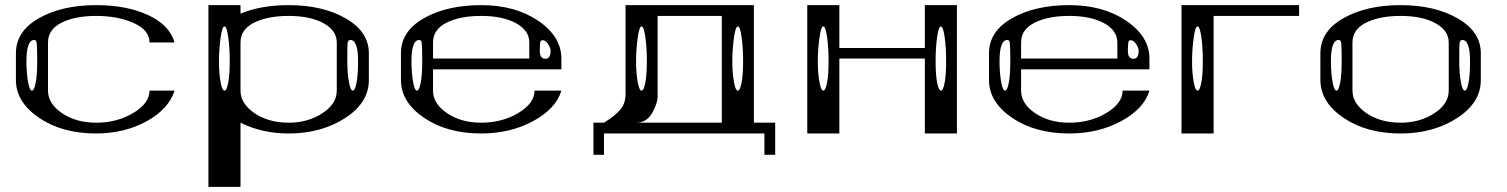

<svg xmlns="http://www.w3.org/2000/svg" viewBox="-20 -520 5872 748"><path d="M123 -351.6Q122.1 -364.3 113.3 -364.3Q83 -364.3 83 -281.2Q83 -234.4 89.8 -198.2Q95.7 -167 104.5 -167Q113.3 -167 119.1 -198.2Q125 -228.5 125 -281.2Q125 -334 123 -351.6ZM42 -208V-312.5Q42 -398.4 131.8 -449.2Q221.7 -500 354.5 -500Q472.7 -500 555.7 -461.9Q639.6 -423.8 660.2 -354.5H562.5Q562.5 -403.3 500 -430.7Q438.5 -458 354.5 -458Q272.5 -458 219.7 -431.6Q167 -405.3 167 -354.5V-167Q167 -116.2 221.7 -79.1Q276.4 -42 354.5 -42Q435.5 -42 498 -79.1Q562.5 -117.2 562.5 -167H660.2Q636.7 -94.7 551.8 -47.9Q464.8 0 354.5 0Q222.7 0 132.8 -60.5Q42 -122.1 42 -208Z M875 -281.2Q875 -335 869.1 -376Q863.3 -417 854.5 -417Q845.7 -417 839.8 -376Q833 -328.1 833 -281.2Q833 -234.4 839.8 -198.2Q845.7 -167 854.5 -167Q863.3 -167 869.1 -198.2Q875 -228.5 875 -281.2ZM1375 -281.2Q1375 -364.3 1344.7 -364.3Q1335.9 -364.3 1334 -350.6Q1333 -341.8 1333 -281.2Q1333 -234.4 1339.8 -198.2Q1345.7 -167 1354.5 -167Q1363.3 -167 1369.1 -198.2Q1375 -228.5 1375 -281.2ZM917 -500V-466.8Q996.1 -500 1104.5 -500Q1237.3 -500 1327.1 -448.2Q1417 -396.5 1417 -312.5V-208Q1417 -120.1 1325.2 -60.5Q1232.4 0 1104.5 0Q1001 0 917 -42V208H792V-500ZM1292 -167V-354.5Q1292 -402.3 1238.3 -430.7Q1186.5 -458 1104.5 -458Q1022.5 -458 969.7 -431.6Q917 -405.3 917 -354.5V-167Q917 -116.2 971.7 -79.1Q1026.4 -42 1104.5 -42Q1179.7 -42 1236.3 -79.1Q1292 -115.2 1292 -167Z M2125 -322.3Q2125 -334 2114.3 -349.6Q2104.5 -363.3 2094.7 -363.3Q2085.9 -363.3 2085 -356.4Q2083 -346.7 2083 -322.3Q2083 -291 2104.5 -291Q2125 -291 2125 -322.3ZM1623 -351.6Q1622.1 -364.3 1613.3 -364.3Q1583 -364.3 1583 -281.2Q1583 -234.4 1589.8 -198.2Q1595.7 -167 1604.5 -167Q1613.3 -167 1619.1 -198.2Q1625 -228.5 1625 -281.2Q1625 -334 1623 -351.6ZM2167 -250H1667V-167Q1667 -116.2 1721.7 -79.1Q1776.4 -42 1854.5 -42Q1935.5 -42 1998 -79.1Q2062.5 -117.2 2062.5 -167H2167Q2146.5 -96.7 2056.6 -47.9Q1967.8 0 1854.5 0Q1722.7 0 1632.8 -60.5Q1542 -122.1 1542 -208V-312.5Q1542 -398.4 1631.8 -449.2Q1721.7 -500 1854.5 -500Q1986.3 -500 2076.2 -439.5Q2167 -377.9 2167 -292ZM2042 -292V-354.5Q2042 -402.3 1988.3 -430.7Q1936.5 -458 1854.5 -458Q1772.5 -458 1719.7 -431.6Q1667 -405.3 1667 -354.5V-292Z M2875 -281.2Q2875 -335 2869.1 -376Q2863.3 -417 2854.5 -417Q2845.7 -417 2839.8 -376Q2833 -328.1 2833 -281.2Q2833 -234.4 2839.8 -198.2Q2845.7 -167 2854.5 -167Q2863.3 -167 2869.1 -198.2Q2875 -228.5 2875 -281.2ZM2500 -281.2Q2500 -335 2494.1 -376Q2488.3 -417 2479.5 -417Q2470.7 -417 2464.8 -376Q2458 -328.1 2458 -281.2Q2458 -234.4 2464.8 -198.2Q2470.7 -167 2479.5 -167Q2488.3 -167 2494.1 -198.2Q2500 -228.5 2500 -281.2ZM2333 -42Q2376 -68.4 2396.5 -92.8Q2417 -117.2 2417 -152.3V-500H2917V-42H3000V83H2958V0H2333V83H2292V-42ZM2458 -42H2792V-458H2542V-144.5Q2542 -117.2 2520.5 -79.6Q2499 -42 2458 -42Z M3666 -281.2Q3666 -335 3660.2 -376Q3654.3 -417 3645.5 -417Q3636.7 -417 3630.9 -376Q3625 -335 3625 -281.2Q3625 -228.5 3630.9 -198.2Q3636.7 -167 3646.5 -167Q3654.3 -167 3660.2 -198.2Q3666 -228.5 3666 -281.2ZM3208 -281.2Q3208 -335 3202.1 -376Q3196.3 -417 3187.5 -417Q3178.7 -417 3172.9 -376Q3166 -328.1 3166 -281.2Q3166 -234.4 3172.9 -198.2Q3178.7 -167 3187.5 -167Q3196.3 -167 3202.1 -198.2Q3208 -228.5 3208 -281.2ZM3708 -500V0H3583V-292H3250V0H3125V-500H3250V-333H3583V-500Z M4416 -322.3Q4416 -334 4405.3 -349.6Q4395.5 -363.3 4385.7 -363.3Q4377 -363.3 4376 -356.4Q4374 -346.7 4374 -322.3Q4374 -291 4395.5 -291Q4416 -291 4416 -322.3ZM3914.1 -351.6Q3913.1 -364.3 3904.3 -364.3Q3874 -364.3 3874 -281.2Q3874 -234.4 3880.9 -198.2Q3886.7 -167 3895.5 -167Q3904.3 -167 3910.2 -198.2Q3916 -228.5 3916 -281.2Q3916 -334 3914.1 -351.6ZM4458 -250H3958V-167Q3958 -116.2 4012.7 -79.1Q4067.4 -42 4145.5 -42Q4226.6 -42 4289.1 -79.1Q4353.5 -117.2 4353.5 -167H4458Q4437.5 -96.7 4347.7 -47.9Q4258.8 0 4145.5 0Q4013.7 0 3923.8 -60.5Q3833 -122.1 3833 -208V-312.5Q3833 -398.4 3922.9 -449.2Q4012.7 -500 4145.5 -500Q4277.3 -500 4367.2 -439.5Q4458 -377.9 4458 -292ZM4333 -292V-354.5Q4333 -402.3 4279.3 -430.7Q4227.5 -458 4145.5 -458Q4063.5 -458 4010.7 -431.6Q3958 -405.3 3958 -354.5V-292Z M4666 -281.2Q4666 -335 4660.2 -376Q4654.3 -417 4645.5 -417Q4636.7 -417 4630.9 -376Q4624 -328.1 4624 -281.2Q4624 -234.4 4630.9 -198.2Q4636.7 -167 4645.5 -167Q4654.3 -167 4660.2 -198.2Q4666 -228.5 4666 -281.2ZM5041 -500V-458H4708V0H4583V-500Z M5707 -281.2Q5707 -364.3 5676.8 -364.3Q5668 -364.3 5666 -350.6Q5665 -341.8 5665 -281.2Q5665 -234.4 5671.9 -198.2Q5677.7 -167 5686.5 -167Q5695.3 -167 5701.2 -198.2Q5707 -228.5 5707 -281.2ZM5205.1 -351.6Q5204.1 -364.3 5195.3 -364.3Q5165 -364.3 5165 -281.2Q5165 -234.4 5171.9 -198.2Q5177.7 -167 5186.5 -167Q5195.3 -167 5201.2 -198.2Q5207 -228.5 5207 -281.2Q5207 -334 5205.1 -351.6ZM5624 -167V-354.5Q5624 -402.3 5570.3 -430.7Q5518.6 -458 5436.5 -458Q5354.5 -458 5301.8 -431.6Q5249 -405.3 5249 -354.5V-167Q5249 -116.2 5303.7 -79.1Q5358.4 -42 5436.5 -42Q5511.7 -42 5568.4 -79.1Q5624 -115.2 5624 -167ZM5749 -208Q5749 -120.1 5657.2 -60.5Q5564.5 0 5436.5 0Q5304.7 0 5214.8 -60.5Q5124 -122.1 5124 -208V-312.5Q5124 -398.4 5213.9 -449.2Q5303.7 -500 5436.5 -500Q5569.3 -500 5659.2 -448.2Q5749 -396.5 5749 -312.5Z"/></svg>

Font: okolaksMetalik
Style: bold
Weight: 700
Width: 7
Version: Version 0.6